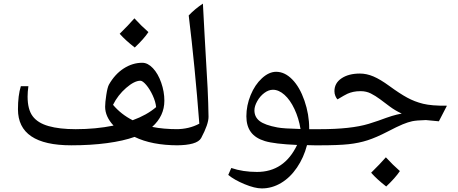

<svg xmlns="http://www.w3.org/2000/svg" viewBox="-20 -800 2551 1070"><path d="M972.2 9.8Q826.2 9.8 730 -37.1Q667.5 -14.6 576.4 -2.4Q485.4 9.8 377 9.8Q80.1 9.8 80.1 -190.9Q80.1 -268.1 96.2 -319.8H138.2Q133.8 -287.1 133.8 -262.2Q133.8 -190.4 161.9 -152.6Q189.9 -114.7 250.5 -97.4Q311 -80.1 401.9 -80.1Q513.7 -80.1 612.8 -100.1Q565.9 -150.4 565.9 -205.1Q565.9 -228.5 572.3 -270.5Q578.6 -312.5 586.9 -328.1Q620.1 -386.7 669.4 -418.5Q718.8 -450.2 772.9 -450.2Q803.7 -450.2 832.3 -419.9Q860.8 -389.6 878.4 -339.4Q896 -289.1 896 -238.8Q896 -153.8 828.1 -92.8Q889.6 -80.1 972.2 -80.1Q981.9 -80.1 981.9 -69.8V0Q981.9 9.8 972.2 9.8ZM609.9 -215.8Q654.8 -162.6 719.2 -129.9Q798.3 -158.7 850.1 -203.1Q847.2 -232.9 831.1 -268.1Q814.9 -303.2 794.9 -326.7Q774.9 -350.1 762.2 -350.1Q729 -350.1 682.9 -310.1Q636.7 -270 609.9 -215.8ZM807.1 -621.1Q782.2 -583.5 731 -535.2Q678.7 -575.7 647 -611.8Q696.8 -660.6 729 -697.8Q767.6 -655.8 807.1 -621.1Z M960.9 9.8Q950.7 9.8 950.7 0V-69.8Q950.7 -80.1 960.9 -80.1Q1033.7 -80.1 1090.8 -110.8Q1066.4 -429.2 1031.7 -713.9Q1066.4 -750.5 1110.8 -779.8L1120.1 -605.5Q1132.8 -394.5 1137 -309.1Q1141.1 -223.6 1142.1 -148.9Q1142.1 -107.9 1101.1 -30.8Q1078.6 9.8 960.9 9.8Z M1439 250Q1399.9 250 1342.8 226.3Q1285.6 202.6 1252 174.8L1269 136.2Q1333.5 158.2 1412.1 158.2Q1564 158.2 1635.7 7.8Q1509.8 2.4 1456.5 -13.7Q1403.3 -29.8 1378.2 -64Q1353 -98.1 1353 -151.9Q1353 -211.9 1376.7 -269.8Q1400.4 -327.6 1439.7 -363.8Q1479 -399.9 1519 -399.9Q1566.9 -399.9 1608.6 -357.4Q1650.4 -314.9 1676.8 -238.8Q1703.1 -162.6 1703.1 -85V-80.1H1772.9Q1782.7 -80.1 1782.7 -69.8V0Q1782.7 9.8 1772.9 9.8H1732.9L1690.9 8.8Q1672.9 78.1 1635 133.8Q1597.2 189.5 1546.4 219.7Q1495.6 250 1439 250ZM1654.8 -81.1Q1645 -141.1 1621.1 -192.1Q1597.2 -243.2 1565.4 -271.5Q1533.7 -299.8 1501 -299.8Q1477.1 -299.8 1453.1 -282Q1429.2 -264.2 1413.6 -236.3Q1397.9 -208.5 1397.9 -185.1Q1397.9 -147.9 1426.8 -125.5Q1455.6 -103 1525.9 -89.8Q1557.6 -83.5 1654.8 -81.1Z M1762.7 9.8Q1752.9 9.8 1752.9 0V-69.8Q1752.9 -80.1 1762.7 -80.1Q1936.5 -80.1 2034.7 -109.9L2088.4 -127.4Q2137.2 -145.5 2164.1 -153.8Q2190.9 -162.1 2218.8 -167Q2181.2 -184.6 2152.3 -206.3Q2123.5 -228 2097.9 -247.1Q2072.3 -266.1 2046.6 -279.1Q2021 -292 1989.7 -292Q1966.8 -292 1949 -288.1Q1931.2 -284.2 1916.5 -277.6Q1901.9 -271 1860.8 -246.1Q1854 -252.9 1848.9 -265.4Q1843.8 -277.8 1843.8 -292Q1843.8 -336.9 1883.3 -363.5Q1922.9 -390.1 1985.8 -390.1Q2022.9 -390.1 2061 -374Q2099.1 -357.9 2149.9 -320.8Q2208 -278.3 2249.3 -255.9Q2290.5 -233.4 2337.9 -221.7Q2385.3 -210 2470.7 -210.9L2425.8 -124L2353.5 -130.9Q2300.8 -129.4 2277.6 -124.5Q2254.4 -119.6 2224.1 -107.2Q2193.8 -94.7 2138.7 -65.9Q2077.6 -34.2 2028.6 -18.3Q1979.5 -2.4 1922.1 3.7Q1864.7 9.8 1762.7 9.8ZM2208.5 153.3Q2183.6 190.9 2132.3 239.3Q2080.1 198.7 2048.3 162.6Q2098.1 113.8 2130.4 76.7Q2168.9 118.7 2208.5 153.3Z"/></svg>

Font: Droid Arabic Naskh Colored
Style: Regular
Weight: 400
Designer: Pascal Zoghbi
Foundry: Ascender Corporation
Version: Version 1.00